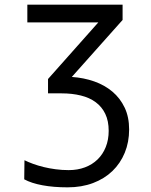

<svg xmlns="http://www.w3.org/2000/svg" viewBox="-20 -556 640 816"><path d="M285.2 -229Q335.9 -225.6 380.4 -210Q424.8 -194.3 457.8 -166.5Q490.7 -138.7 509.8 -98.6Q528.8 -58.6 528.8 -5.9Q528.8 47.9 510.3 93Q491.7 138.2 457.8 170.9Q423.8 203.6 375.5 221.9Q327.1 240.2 267.1 240.2Q207.5 240.2 160.4 231.4Q113.3 222.7 83 206.1L84 125Q100.1 132.8 120.6 140.4Q141.1 147.9 165 153.8Q189 159.7 216.1 163.3Q243.2 167 272 167Q309.6 167 340.8 155.3Q372.1 143.6 394.5 121.8Q417 100.1 429.4 69.1Q441.9 38.1 441.9 0Q441.9 -42 427.5 -72Q413.1 -102.1 386.7 -121.6Q360.4 -141.1 323.5 -150.1Q286.6 -159.2 242.2 -159.2H184.1V-220.2L397.9 -460.9H96.2V-536.1H501V-471.2Z"/></svg>

Font: WenQuanYi Micro Hei Mono
Style: Regular
Weight: 400
Foundry: Ascender Corporation
Version: Version 0.2.0-beta